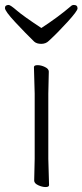

<svg xmlns="http://www.w3.org/2000/svg" viewBox="-36 -746 333 775"><path d="M131 -633Q200 -678 250 -721Q255 -726 262 -726Q277 -726 277 -712Q277 -702 237 -658Q197 -614 161 -581Q149 -569 130.5 -569Q112 -569 102 -578Q67 -612 25.5 -656.5Q-16 -701 -16 -713.5Q-16 -726 -1 -726Q6 -726 32 -703.5Q58 -681 131 -633ZM102 -17 104 -105V-368L101 -475Q101 -483 115.5 -483Q130 -483 145.5 -475.5Q161 -468 161 -457L159 -368V-105L162 1Q162 9 148 9Q134 9 118 1.5Q102 -6 102 -17Z"/></svg>

Font: LXGW WenKai Light
Style: Regular
Weight: 300
Designer: LXGW / Fontworks Inc.
Foundry: LXGW / Fontworks Inc.
Version: Version 1.501; October 10, 2024